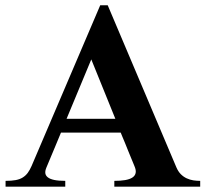

<svg xmlns="http://www.w3.org/2000/svg" viewBox="-20 -704 785 724"><path d="M734.9 0V-22Q722.2 -22 709.2 -23.9Q696.3 -25.9 684.1 -31.5Q671.9 -37.1 661.9 -47.1Q651.9 -57.1 645 -73.2L386.2 -684.1H357.9L99.1 -78.1Q92.3 -62.5 84.5 -52Q76.7 -41.5 65.7 -34.7Q54.7 -27.8 39.1 -24.9Q23.4 -22 1 -22V0H226.1V-22Q200.7 -22 184.6 -25.4Q168.5 -28.8 160.2 -35.4Q151.9 -42 150.9 -51Q149.9 -60.1 154.8 -71.8Q154.8 -71.8 159.2 -82.3Q163.6 -92.8 171.1 -110.8Q178.7 -128.9 188.7 -152.8Q198.7 -176.8 210 -204.1H435.1Q437.5 -197.8 442.1 -187Q446.8 -176.3 451.9 -163.6Q457 -150.9 462.4 -137.5Q467.8 -124 472.7 -112.3Q477.5 -100.6 481.4 -91.3Q485.4 -82 486.8 -78.1Q493.7 -62.5 491.5 -51.8Q489.3 -41 479 -34.4Q468.8 -27.8 451.7 -24.9Q434.6 -22 411.1 -22V0ZM415 -255.9H231L324.2 -480Z"/></svg>

Font: Galatia SIL
Style: Bold
Weight: 700
Designer: Development by SIL's NRSI team
Version: Version 2.1